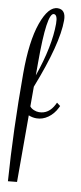

<svg xmlns="http://www.w3.org/2000/svg" viewBox="-108 -766 443 1051"><g transform="rotate(10 114.0 -240.0)"><path d="M204.1 -210 209 -220.2 229 -205.1 224.1 -194.8Q206.1 -158.7 176.3 -137.5Q146.5 -116.2 111.8 -116.2Q89.8 -116.2 68.8 -125V245.1L19 250Q-1 -27.3 -1 -345.2Q-1 -524.9 35.4 -627.4Q71.8 -730 124 -730Q168.9 -730 168.9 -669.9Q168.9 -539.1 68.8 -284.2V-174.8Q76.7 -164.1 91.6 -158Q106.4 -151.9 120.1 -151.9Q174.8 -151.9 204.1 -210ZM68.8 -419.9V-347.2Q128.9 -520 128.9 -645Q128.9 -694.8 107.9 -694.8Q68.8 -694.8 68.8 -419.9Z"/></g></svg>

Font: Rochester
Style: Regular
Weight: 400
Designer: Gillian Fisher
Foundry: Font Diner, Inc DBA Sideshow
Version: Version 1.005